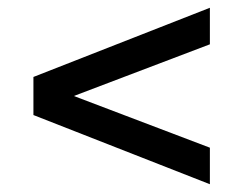

<svg xmlns="http://www.w3.org/2000/svg" viewBox="-20 -597 626 494"><path d="M170 -350 520 -483V-577L66 -399V-301L520 -123V-217Z"/></svg>

Font: Montserrat-Alt1 SemBd
Style: Regular
Weight: 600
Designer: Differentunic
Foundry: Differentunic
Version: Version 7.222